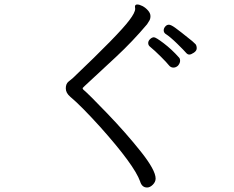

<svg xmlns="http://www.w3.org/2000/svg" viewBox="-20 -777 1040 855"><path d="M773 -485Q764 -476 752 -476Q740 -476 731.5 -487Q723 -498 696 -525Q669 -552 647 -570Q640 -576 640 -585.5Q640 -595 648.5 -603Q657 -611 665.5 -611Q674 -611 709.5 -584Q745 -557 777 -521Q782 -516 782 -506Q782 -496 773 -485ZM851 -580Q856 -573 856 -562Q856 -551 843.5 -542.5Q831 -534 823 -534Q815 -534 808 -542.5Q801 -551 769.5 -582Q738 -613 716 -627Q709 -633 709 -642Q709 -651 716 -659Q723 -667 732 -667Q741 -667 760 -653.5Q779 -640 836 -594ZM581 -747Q581 -757 591 -757Q601 -757 614.5 -750Q628 -743 639 -730.5Q650 -718 650 -705.5Q650 -693 645 -685Q640 -677 635 -669Q571 -593 497 -524Q423 -455 385.5 -420.5Q348 -386 348 -385Q348 -381 351 -378Q374 -359 458 -271.5Q542 -184 607.5 -101.5Q673 -19 673 18Q673 33 660.5 45.5Q648 58 635 58Q612 58 604 31Q578 -42 426 -212Q340 -307 293 -346Q273 -363 273 -383.5Q273 -404 285 -413.5Q297 -423 304 -429Q511 -626 556 -687Q582 -721 582 -738Z"/></svg>

Font: LXGW WenKai Mono Lite
Style: Regular
Weight: 400
Monospace: yes
Designer: LXGW / Fontworks Inc.
Foundry: LXGW / Fontworks Inc.
Version: Version 1.520; June 14, 2025